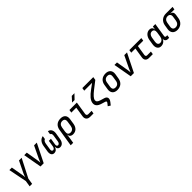

<svg xmlns="http://www.w3.org/2000/svg" viewBox="597 -3008 5418 5418"><g transform="rotate(-45 3305.5 -299.5)"><path d="M179 180H278L307 0L589 -550H483L309 -193C288 -149 280 -111 272 -88C271 -111 270 -149 261 -193L198 -550H99L208 0Z M792 0H920L1194 -550H1085L912 -189C892 -146 873 -102 866 -78C867 -102 861 -146 854 -189L794 -550H693Z M1334 10C1404 10 1454 -34 1472 -110H1473C1468 -37 1507 10 1574 10C1656 10 1713 -53 1730 -162L1760 -346C1778 -461 1733 -541 1642 -556L1626 -454C1661 -446 1678 -406 1669 -351L1638 -155C1630 -103 1602 -72 1566 -72C1531 -72 1514 -103 1523 -155L1553 -345H1469L1439 -155C1430 -103 1403 -72 1368 -72C1332 -72 1315 -103 1323 -155L1354 -351C1364 -410 1392 -451 1427 -458L1443 -560C1347 -546 1281 -466 1262 -346L1232 -162C1216 -57 1255 10 1334 10Z M1817 180H1916L1942 21L1959 -105H1962C1960 -34 2008 10 2090 10C2203 10 2281 -65 2302 -197L2326 -354C2346 -482 2279 -560 2148 -560C2012 -560 1923 -485 1902 -354ZM2070 -76C1999 -76 1965 -122 1977 -202L2000 -349C2013 -429 2060 -474 2133 -474C2206 -474 2240 -429 2226 -349L2204 -202C2190 -121 2143 -76 2070 -76Z M2697 -645H2797L2931 -785H2824ZM2772 0H2907L2922 -90H2788C2746 -90 2724 -117 2731 -161L2792 -550H2496L2482 -460H2679L2632 -161C2617 -64 2672 0 2772 0Z M3409 186 3470 110C3494 80 3509 51 3513 24C3521 -28 3493 -70 3432 -88L3309 -125C3226 -150 3191 -186 3198 -238C3208 -300 3270 -368 3401 -470L3613 -634L3628 -730H3191L3177 -640H3491L3348 -535C3185 -416 3111 -327 3096 -234C3081 -135 3134 -71 3262 -33L3381 3C3400 9 3409 22 3407 39C3405 47 3401 57 3392 68L3335 140Z M3854 10C3992 10 4083 -67 4104 -202L4128 -349C4148 -478 4076 -560 3945 -560C3806 -560 3715 -483 3695 -349L3672 -202C3652 -72 3723 10 3854 10ZM3868 -78C3793 -78 3759 -121 3771 -202L3794 -349C3806 -429 3856 -473 3931 -473C4006 -473 4040 -429 4028 -349L4005 -202C3993 -121 3943 -78 3868 -78Z M4392 0H4520L4794 -550H4685L4512 -189C4492 -146 4473 -102 4466 -78C4467 -102 4461 -146 4454 -189L4394 -550H4293Z M5121 0H5274L5288 -90H5137C5103 -90 5084 -114 5089 -151L5138 -460H5352L5366 -550H4887L4873 -460H5039L4990 -150C4976 -59 5027 0 5121 0Z M5600 10C5685 10 5753 -39 5778 -115C5768 -48 5808 0 5877 0H5927L5941 -89H5896C5871 -89 5855 -107 5859 -133L5925 -550H5826L5811 -445H5809C5811 -514 5765 -560 5691 -560C5592 -560 5510 -476 5490 -354L5465 -196C5446 -74 5501 10 5600 10ZM5648 -76C5585 -76 5554 -124 5565 -202L5588 -349C5600 -426 5647 -474 5711 -474C5773 -474 5805 -426 5794 -349L5771 -202C5759 -124 5711 -76 5648 -76Z M6251 10C6382 10 6482 -75 6502 -202L6522 -330C6533 -403 6500 -451 6433 -459V-462H6597L6611 -550H6340C6210 -550 6111 -465 6091 -339L6069 -202C6049 -75 6121 10 6251 10ZM6266 -78C6192 -78 6156 -125 6168 -202L6190 -339C6202 -415 6253 -463 6326 -463C6400 -463 6437 -417 6424 -339L6403 -202C6390 -125 6339 -78 6266 -78Z"/></g></svg>

Font: JetBrains Mono Medium
Style: Italic
Weight: 436
Italic angle: -9°
Monospace: yes
Designer: Philipp Nurullin, Konstantin Bulenkov
Foundry: JetBrains
Version: Version 2.305